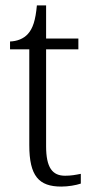

<svg xmlns="http://www.w3.org/2000/svg" viewBox="-20 -678 340 708"><path d="M206 10C232 10 260 5 278 -1V-37C258 -33 242 -30 220 -30C173 -30 150 -60 150 -139V-496H269V-536H150V-658H116C111 -603 101 -573 83 -553C67 -535 43 -526 17 -525V-496H88V-143C88 -29 123 10 206 10Z"/></svg>

Font: Noto Serif Sinhala SemiCondensed Light
Style: Regular
Weight: 300
Width: 4
Designer: Jelle Bosma - Monotype Design Team
Foundry: Monotype Imaging Inc.
Version: Version 2.007